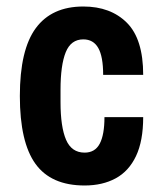

<svg xmlns="http://www.w3.org/2000/svg" viewBox="-20 -558 496 590"><path d="M240 12Q137 12 89 -54.5Q41 -121 41 -263Q41 -405 90 -471.5Q139 -538 236 -538Q320 -538 370 -488Q420 -438 420 -328H297Q297 -384 282 -410.5Q267 -437 236 -437Q198 -437 182 -397.5Q166 -358 166 -282V-244Q166 -168 183 -128.5Q200 -89 240 -89Q272 -89 286.5 -116.5Q301 -144 301 -198H420Q420 -125 398 -78.5Q376 -32 335.5 -10Q295 12 240 12Z"/></svg>

Font: Archivo Narrow
Style: Bold
Weight: 700
Designer: Hector Gatti
Foundry: Omnibus-Type
Version: Version 3.002